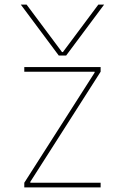

<svg xmlns="http://www.w3.org/2000/svg" viewBox="-20 -810 540 830"><path d="M70 -790H95L248 -585H252L405 -790H430L266 -570H234ZM85 0V-20L389 -496V-500H85V-520H415V-500L111 -24V-20H415V0Z"/></svg>

Font: M PLUS Code Latin Thin
Style: Regular
Weight: 250
Designer: Coji Morishita
Foundry: UNDERFOREST DESIGN
Version: Version 1.002; ttfautohint (v1.8.3)